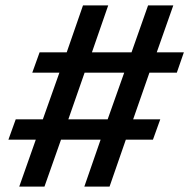

<svg xmlns="http://www.w3.org/2000/svg" viewBox="-20 -688 698 708"><path d="M291 0 351 -173H205L144 0H51L112 -173H11L38 -248H138L199 -420H99L126 -495H226L286 -668H379L319 -495H465L526 -668H619L558 -495H658L632 -420H531L471 -248H571L544 -173H444L384 0ZM438 -420H292L232 -248H377Z"/></svg>

Font: Celebes SemiBold
Style: Italic
Weight: 600
Italic angle: -10°
Designer: Anugrah Pasau
Foundry: Lafontype
Version: Version 1.000; ttfautohint (v1.8.4)